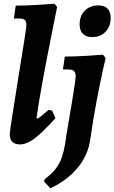

<svg xmlns="http://www.w3.org/2000/svg" viewBox="-20 -759 611 1025"><path d="M239 -172 258 -169 276 -128Q205 -50 163.5 -19Q122 12 87 12Q32 12 32 -44Q32 -54 48.5 -159Q65 -264 75 -327Q121 -607 121 -625Q121 -644 113 -652Q105 -660 86 -660H54L64 -729Q115 -729 182.5 -733Q250 -737 271 -739L285 -722Q279 -691 257 -582.5Q235 -474 210.5 -342Q186 -210 175 -129L178 -126Q184 -126 197 -136.5Q210 -147 239 -172ZM405 -628Q405 -674 432.5 -702Q460 -730 505 -730Q537 -730 554 -713Q571 -696 571 -664Q571 -618 543.5 -589.5Q516 -561 472 -561Q440 -561 422.5 -578.5Q405 -596 405 -628ZM249 246 215 210 219 197Q275 156 299 107.5Q323 59 334 -35Q342 -80 363 -206.5Q384 -333 384 -352Q384 -371 375 -379.5Q366 -388 347 -388H316L326 -457Q377 -457 443.5 -461Q510 -465 530 -467L544 -449Q540 -434 527.5 -377Q515 -320 496.5 -224Q478 -128 462 -16Q451 68 395 136Q339 204 249 246Z"/></svg>

Font: Alegreya ExtraBold
Style: Italic
Weight: 800
Italic angle: -7°
Designer: Juan Pablo del Peral
Foundry: Huerta Tipografica
Version: Version 2.007; ttfautohint (v1.6)